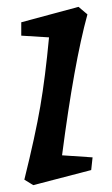

<svg xmlns="http://www.w3.org/2000/svg" viewBox="-20 -529 327 560"><path d="M123 -420 42 -425V-464L209 -509L235 -487Q196 -345 161 -76L250 -70L246 -33L77 11L51 -5Q83 -134 97.5 -218.5Q112 -303 123 -420Z"/></svg>

Font: Andada Pro Medium
Style: Italic
Weight: 500
Italic angle: -7°
Designer: Carolina Giovagnoli
Foundry: Huerta Tipografica
Version: Version 3.005; ttfautohint (v1.8.4)